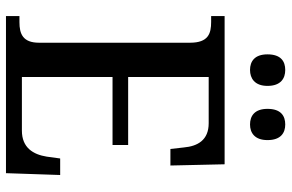

<svg xmlns="http://www.w3.org/2000/svg" viewBox="-182 -770 952 627"><g transform="rotate(90 293.5 -456.0)"><path d="M386 -797C413 -797 437 -812 437 -854C437 -898 413 -912 386 -912C358 -912 335 -898 335 -854C335 -812 358 -797 386 -797ZM208 -797C235 -797 260 -812 260 -854C260 -898 235 -912 208 -912C180 -912 157 -898 157 -854C157 -812 180 -797 208 -797ZM32 0H545L551 -177H497L491 -133C484 -89 462 -52 406 -52H231V-348H453V-399H231V-662H382C437 -662 457 -626 461 -581L466 -537H520L516 -714H32V-670H51C89 -670 119 -661 119 -601V-108C119 -55 90 -44 52 -44H32Z"/></g></svg>

Font: Noto Serif Devanagari SemiCondensed Medium
Style: Regular
Weight: 500
Width: 4
Designer: Universal Thirst, Indian Type Foundry and the Monotype Design Team
Foundry: Monotype Imaging Inc.
Version: Version 2.004